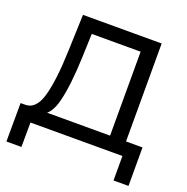

<svg xmlns="http://www.w3.org/2000/svg" viewBox="-147 -837 1099 1128"><g transform="rotate(20 402.0 -273.5)"><path d="M173.4 -475.6 181.3 -700H673.3V-47.7H573.6V-612.4H268.1L262.9 -466Q256.7 -292.6 231.9 -189.4Q207 -86.3 147.6 -69.9L37.6 -87.6Q109.7 -84.1 138.6 -185Q167.4 -285.9 173.4 -475.6ZM14.1 -87.6H776.4V153H682.7V0H107.9L106.9 153H13.1Z"/></g></svg>

Font: iiserrat Thin
Style: Regular
Weight: 100
Designer: Akira Ohta
Foundry: Akira Ohta
Version: Version 1.200;Glyphs 3.3.1 (3343)